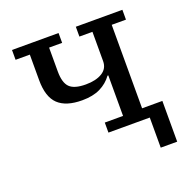

<svg xmlns="http://www.w3.org/2000/svg" viewBox="-121 -633 883 899"><g transform="rotate(-20 321.0 -184.0)"><path d="M530 0H324V-50H415V-252H411Q388 -220 351.5 -202Q315 -184 261 -184Q181 -184 142 -221Q103 -258 103 -342V-469H32V-518H264V-469H199V-350Q199 -294 222 -271Q245 -248 302 -248Q353 -248 384 -267Q415 -286 415 -323V-469H350V-518H582V-469H511V-53H612V150H530Z"/></g></svg>

Font: IBM Plex Serif Text
Style: Regular
Weight: 450
Designer: Mike Abbink, Paul van der Laan, Pieter van Rosmalen
Foundry: Bold Monday
Version: Version 3.001